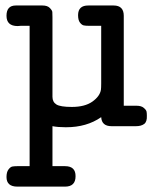

<svg xmlns="http://www.w3.org/2000/svg" viewBox="-20 -464 565 706"><path d="M3.9 187Q3.9 168.9 11 159.4Q18.1 149.9 25.1 148.4Q32.2 147 43 147H88.9V-369.1H56.2Q55.2 -369.1 51.5 -368.7Q47.9 -368.2 44.9 -368.2Q3.9 -368.2 3.9 -406Q3.9 -443.8 38.1 -443.8H136.2Q154.3 -443.8 163.1 -434.8Q171.9 -425.8 172.4 -419.9Q172.9 -414.1 172.9 -400.9V-107.9Q172.9 -88.9 187.5 -79.8Q202.1 -70.8 244.1 -70.8Q292 -70.8 319.6 -90.3Q347.2 -109.9 351.1 -133.8Q352.1 -141.6 352.1 -157.2V-369.1H307.1Q294.9 -369.1 287.8 -370.6Q280.8 -372.1 273.9 -381.1Q267.1 -390.1 267.1 -408.2Q267.1 -444.3 305.2 -443.8H397.9Q435.1 -443.8 435.1 -405.8V-75.2H481.9Q500 -75.2 509 -67.1Q518.1 -59.1 519 -53Q520 -46.9 520 -38.1Q521 -16.1 510 -8.1Q499 0 480 0H390.1Q354 0 352.1 -33.2Q298.8 3.9 223.1 3.9H221.2Q193.4 3.9 172.9 0V147H219.2Q258.3 147 257.8 184.1Q257.8 222.2 219.2 222.2H43.9Q3.9 222.2 3.9 187Z"/></svg>

Font: CMU Typewriter Text
Style: Bold
Weight: 700
Version: Version 0.7.0